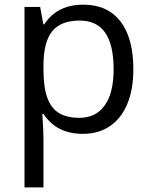

<svg xmlns="http://www.w3.org/2000/svg" viewBox="-20 -566 648 826"><path d="M85.4 -536.1H152.8L166.5 -461.4H170.4Q225.6 -545.9 338.9 -545.9Q442.4 -545.9 498 -474.1Q553.7 -402.3 553.7 -268.1Q553.7 -181.2 527.6 -118.7Q501.5 -56.2 452.6 -23.2Q403.8 9.8 336.9 9.8Q279.8 9.8 238 -11.2Q196.3 -32.2 167 -75.7H162.1Q167 -2.9 167 33.2V240.2H85.4ZM468.8 -267.1Q468.8 -373 432.6 -425.3Q396.5 -477.5 322.8 -477.5Q241.7 -477.5 204.3 -431.2Q167 -384.8 167 -283.2V-267.6Q167 -192.4 183.1 -146.7Q199.2 -101.1 232.9 -80.1Q266.6 -59.1 321.8 -59.1Q392.6 -59.1 430.7 -112.8Q468.8 -166.5 468.8 -267.1Z"/></svg>

Font: Viking Open Sans
Style: Regular
Weight: 400
Foundry: Ascender Corporation
Version: Version 2.001